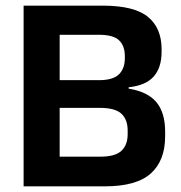

<svg xmlns="http://www.w3.org/2000/svg" viewBox="-20 -659 640 679"><path d="M156.5 0V-105H335.5Q387.5 -105 409.5 -125.8Q431.5 -146.5 431.5 -185V-197Q431.5 -236.5 409.2 -257Q387 -277.5 333 -277.5H155V-375.5H330Q379.5 -375.5 400.5 -396Q421.5 -416.5 421.5 -453.5V-460Q421.5 -497 401 -516.5Q380.5 -536 330 -536H154V-639H343.5Q454.5 -639 503 -599.5Q551.5 -560 551.5 -485V-476.5Q551.5 -419.5 523.2 -388Q495 -356.5 435 -350.5V-345.5Q502.5 -334.5 533.2 -297.5Q564 -260.5 564 -193.5V-177Q564 -91 513.2 -45.5Q462.5 0 350.5 0ZM63.5 0V-639H191V0Z"/></svg>

Font: Anek Odia SemiBold
Style: Regular
Weight: 600
Version: Version 1.003